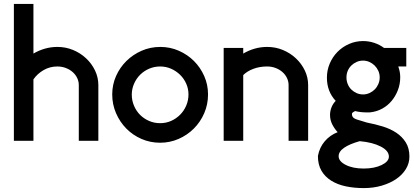

<svg xmlns="http://www.w3.org/2000/svg" viewBox="-20 -720 2116 982"><path d="M483 0H383V-285Q383 -304 374.5 -321.5Q366 -339 351 -352Q336 -365 316 -372.5Q296 -380 273 -380Q235 -380 203 -361.5Q171 -343 151 -314V0H51V-700H151V-446Q178 -462 209 -471Q240 -480 274 -480Q316 -480 353.5 -464.5Q391 -449 420 -422Q449 -395 466 -359.5Q483 -324 483 -285Z M944 -237Q944 -266 932.5 -292Q921 -318 901 -337.5Q881 -357 855 -368.5Q829 -380 799 -380Q769 -380 742.5 -368.5Q716 -357 696.5 -337.5Q677 -318 665.5 -291.5Q654 -265 654 -236Q654 -206 665.5 -179Q677 -152 696.5 -132.5Q716 -113 742.5 -101.5Q769 -90 799 -90Q829 -90 855 -101.5Q881 -113 901 -133Q921 -153 932.5 -180Q944 -207 944 -237ZM1044 -237Q1044 -186 1024.5 -141Q1005 -96 971.5 -62.5Q938 -29 893.5 -9.5Q849 10 799 10Q748 10 703.5 -9.5Q659 -29 626 -62.5Q593 -96 573.5 -141Q554 -186 554 -237Q554 -287 573.5 -331Q593 -375 626.5 -408Q660 -441 704.5 -460.5Q749 -480 800 -480Q850 -480 894.5 -460.5Q939 -441 972 -408Q1005 -375 1024.5 -331Q1044 -287 1044 -237Z M1556 0H1456V-285Q1456 -304 1447.5 -321.5Q1439 -339 1424 -352Q1409 -365 1389 -372.5Q1369 -380 1346 -380Q1308 -380 1276 -368Q1244 -356 1224 -336V0H1124V-475H1224V-446Q1251 -462 1282 -471Q1313 -480 1347 -480Q1389 -480 1426.5 -464.5Q1464 -449 1493 -422Q1522 -395 1539 -359.5Q1556 -324 1556 -285Z M1969 81Q1969 51 1927.5 29.5Q1886 8 1820 2Q1769 16 1740.5 35.5Q1712 55 1712 79Q1712 105 1748.5 123.5Q1785 142 1840 142Q1895 142 1932 124Q1969 106 1969 81ZM1837 -410Q1819 -410 1803.5 -403Q1788 -396 1776.5 -384.5Q1765 -373 1758.5 -357.5Q1752 -342 1752 -324Q1752 -306 1758.5 -290Q1765 -274 1776.5 -262.5Q1788 -251 1803.5 -244Q1819 -237 1837 -237Q1854 -237 1869.5 -244Q1885 -251 1896.5 -262.5Q1908 -274 1915 -290Q1922 -306 1922 -324Q1922 -342 1915 -357.5Q1908 -373 1896.5 -384.5Q1885 -396 1869.5 -403Q1854 -410 1837 -410ZM2074 81Q2074 115 2056 144.5Q2038 174 2006.5 195.5Q1975 217 1932.5 229.5Q1890 242 1841 242Q1791 242 1748.5 233Q1706 224 1674 204Q1642 184 1624 153Q1606 122 1606 78Q1614 34 1641 2.5Q1668 -29 1707 -44Q1691 -61 1679.5 -83.5Q1668 -106 1668 -132Q1668 -152 1675.5 -171Q1683 -190 1697 -204Q1652 -252 1652 -323Q1652 -361 1666.5 -395Q1681 -429 1706 -454.5Q1731 -480 1765 -495Q1799 -510 1837 -510Q1866 -510 1893.5 -501Q1921 -492 1944 -475H2058V-380H2017Q2022 -366 2024.5 -352.5Q2027 -339 2027 -325Q2027 -290 2015 -259Q2003 -228 1983 -204Q1963 -180 1936 -165Q1909 -150 1878 -146Q1873 -145 1868 -145H1859Q1823 -145 1796 -152Q1789 -148 1784.5 -145Q1780 -142 1780 -137Q1780 -128 1784 -122Q1788 -116 1797 -112Q1806 -108 1821 -104L1857 -93Q1899 -85 1938 -73Q1977 -61 2007 -41Q2037 -21 2055.5 8.5Q2074 38 2074 81Z"/></svg>

Font: Railway
Style: Regular
Weight: 400
Version: 1.000